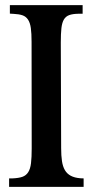

<svg xmlns="http://www.w3.org/2000/svg" viewBox="-20 -731 359 751"><path d="M18.6 -710.9H303.2V-677.2H286.1Q264.2 -676.8 250.7 -671.9Q237.3 -667 230 -654.8Q222.7 -642.6 220.2 -620.8Q217.8 -599.1 217.8 -564.5L219.2 -151.4Q219.2 -122.1 222.4 -100.8Q225.6 -79.6 233.9 -65.4Q242.2 -51.3 256.8 -43.5Q271.5 -35.6 294.4 -33.7L307.1 -33.2V0H15.6V-33.2H28.3Q52.7 -34.2 67.4 -39.3Q82 -44.4 90.3 -57.4Q98.6 -70.3 101.3 -92.8Q104 -115.2 104 -150.4L103.5 -567.4Q103.5 -600.6 100.6 -621.3Q97.7 -642.1 89.6 -654.3Q81.5 -666.5 68.1 -671.1Q54.7 -675.8 33.2 -676.8Q30.8 -677.2 25.9 -677.2Q21 -677.2 18.6 -677.7Z"/></svg>

Font: VarendraSemibold
Style: Regular
Weight: 600
Designer: Jacob Thomas
Foundry: Bangla Type Foundry
Version: Version 1.008